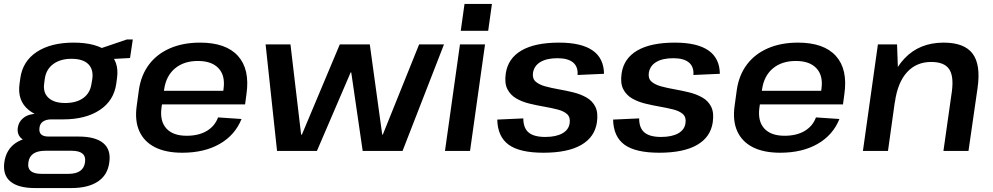

<svg xmlns="http://www.w3.org/2000/svg" viewBox="-39 -765 5034 973"><path d="M280 -160Q165 -160 106.5 -207.5Q48 -255 60 -340L64 -369Q76 -455 147.5 -502Q219 -549 334 -549Q450 -549 508 -502Q566 -455 554 -369L550 -340Q538 -255 466.5 -207.5Q395 -160 280 -160ZM139 188Q54 188 14 155Q-26 122 -17 57Q-8 -7 40 -40Q88 -73 175 -73H359Q444 -73 484 -40Q524 -7 515 57Q507 122 457 155Q407 188 323 188ZM308 116Q384 116 392 57Q396 28 379 13.5Q362 -1 324 -1H191Q113 -1 105 57Q95 117 174 116ZM133 -45Q90 -45 68.5 -64.5Q47 -84 51 -117Q56 -150 82.5 -169.5Q109 -189 154 -189H284L280 -160H221Q195 -160 179 -149Q163 -138 161 -117Q158 -95 169.5 -84Q181 -73 207 -73H267L264 -45ZM291 -243Q349 -243 384 -269Q419 -295 425 -343L429 -366Q435 -414 408 -440.5Q381 -467 323 -467Q267 -467 231 -440.5Q195 -414 188 -366L185 -343Q178 -296 206.5 -269.5Q235 -243 291 -243ZM445 -511 604 -565H634L620 -471L438 -461Z M885 9Q801 9 746 -19Q691 -47 667 -100.5Q643 -154 654 -230L665 -310Q676 -385 716.5 -438.5Q757 -492 823 -520.5Q889 -549 975 -549Q1106 -549 1167 -481.5Q1228 -414 1210 -288L1203 -236H759L768 -305H1111L1089 -278L1094 -316Q1103 -382 1068.5 -419Q1034 -456 964 -456Q893 -456 848 -418.5Q803 -381 793 -313L779 -216Q771 -150 804.5 -113.5Q838 -77 907 -77Q968 -77 1009 -101.5Q1050 -126 1066 -170L1185 -162Q1152 -80 1074 -35.5Q996 9 885 9Z M1307 -540H1433L1487 -83H1491L1683 -540H1835L1898 -83H1901L2085 -540H2211L2001 0H1799L1741 -398H1738L1567 0H1365Z M2419 -540 2343 0H2216L2292 -540ZM2454 -745 2435 -609H2296L2315 -745Z M2715 9Q2595 9 2539 -31.5Q2483 -72 2481 -159L2613 -165Q2613 -116 2640 -93.5Q2667 -71 2724 -71Q2779 -71 2811.5 -89.5Q2844 -108 2848 -142Q2852 -171 2835 -186.5Q2818 -202 2787 -210Q2756 -218 2718.5 -224.5Q2681 -231 2644 -240Q2607 -249 2577.5 -266Q2548 -283 2532.5 -313Q2517 -343 2524 -392Q2535 -469 2603.5 -509Q2672 -549 2794 -549Q2907 -549 2964 -509.5Q3021 -470 3022 -391L2888 -385Q2891 -427 2865 -448.5Q2839 -470 2786 -470Q2732 -470 2700 -451Q2668 -432 2662 -396Q2658 -367 2675.5 -351.5Q2693 -336 2724 -327.5Q2755 -319 2792 -312.5Q2829 -306 2866 -297Q2903 -288 2933 -271Q2963 -254 2978 -224Q2993 -194 2986 -145Q2975 -70 2906.5 -30.5Q2838 9 2715 9Z M3302 9Q3182 9 3126 -31.5Q3070 -72 3068 -159L3200 -165Q3200 -116 3227 -93.5Q3254 -71 3311 -71Q3366 -71 3398.5 -89.5Q3431 -108 3435 -142Q3439 -171 3422 -186.5Q3405 -202 3374 -210Q3343 -218 3305.5 -224.5Q3268 -231 3231 -240Q3194 -249 3164.5 -266Q3135 -283 3119.5 -313Q3104 -343 3111 -392Q3122 -469 3190.5 -509Q3259 -549 3381 -549Q3494 -549 3551 -509.5Q3608 -470 3609 -391L3475 -385Q3478 -427 3452 -448.5Q3426 -470 3373 -470Q3319 -470 3287 -451Q3255 -432 3249 -396Q3245 -367 3262.5 -351.5Q3280 -336 3311 -327.5Q3342 -319 3379 -312.5Q3416 -306 3453 -297Q3490 -288 3520 -271Q3550 -254 3565 -224Q3580 -194 3573 -145Q3562 -70 3493.5 -30.5Q3425 9 3302 9Z M3915 9Q3831 9 3776 -19Q3721 -47 3697 -100.5Q3673 -154 3684 -230L3695 -310Q3706 -385 3746.5 -438.5Q3787 -492 3853 -520.5Q3919 -549 4005 -549Q4136 -549 4197 -481.5Q4258 -414 4240 -288L4233 -236H3789L3798 -305H4141L4119 -278L4124 -316Q4133 -382 4098.5 -419Q4064 -456 3994 -456Q3923 -456 3878 -418.5Q3833 -381 3823 -313L3809 -216Q3801 -150 3834.5 -113.5Q3868 -77 3937 -77Q3998 -77 4039 -101.5Q4080 -126 4096 -170L4215 -162Q4182 -80 4104 -35.5Q4026 9 3915 9Z M4785 -303Q4795 -381 4770 -416Q4745 -451 4680 -451Q4605 -451 4557.5 -399Q4510 -347 4496 -247L4436 -171L4446 -239Q4469 -389 4545 -469Q4621 -549 4743 -549Q4848 -549 4890 -493Q4932 -437 4915 -319L4869 0H4742ZM4410 -540H4507L4513 -372L4461 0H4334Z"/></svg>

Font: Pathway Extreme 8pt Thin 12pt SemiBold
Style: Italic
Weight: 600
Italic angle: -8°
Version: Version 1.001;gftools[0.9.26]